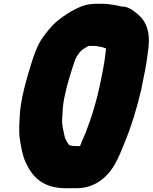

<svg xmlns="http://www.w3.org/2000/svg" viewBox="-20 -752 807 1015"><path d="M353.6 17H349.6C348.4 16.3 346.9 15.3 345.2 14C335.2 1.5 328.3 -11.1 322.4 -27C316.2 -62.2 305.6 -84.8 309 -130C310.7 -166 312.3 -196.9 319.7 -234C334.1 -305.9 354.4 -368.9 376.6 -434C384.1 -454.3 392.7 -463.5 403.4 -478C410.8 -486.5 420.1 -492.3 430.6 -499L447.6 -509H480.6C488.4 -509 500.4 -507 506.8 -505C519 -505 528.1 -498.9 539.2 -497L540 -491C539.6 -489 539.4 -486 539.2 -482C535.5 -450 530.7 -414 523.7 -379L514.1 -331C493.1 -226.1 466.2 -135.8 431.4 -47C422.4 -25.8 411 -1.9 403 20H373C366.4 20 358.1 18.2 353.6 17ZM533.1 -732H489.1C448 -732 415.3 -722.3 382.9 -706C352.2 -691.4 312.1 -665.3 285.4 -643C252.1 -616.2 228.4 -584.7 202.6 -549C177.6 -513.3 156.2 -453.8 141.5 -403C125 -348.9 108.6 -293.6 96.5 -233C92.7 -213.7 89.4 -192.3 86.7 -169C82.9 -120.3 78.3 -56.2 84.6 -18C91.2 26.8 99.8 72.5 116.4 108C150.9 181.7 205 243 327.5 243H384.5C453.8 243 505.8 214.4 545.5 173C587.7 130.4 613.7 64.8 640.4 -2C676.4 -89.5 702.9 -177.7 726.5 -278L746.7 -379C755.3 -422 759.9 -462.1 765 -501C774.5 -587.8 751.3 -644.2 702.2 -682C679.9 -699.7 657.5 -718 619.3 -718C595.6 -724.9 562.1 -729.7 533.1 -732Z"/></svg>

Font: Smoothie
Style: BlkIt
Weight: 900
Foundry: Cannot Into Space Fonts
Version: Version 0.8